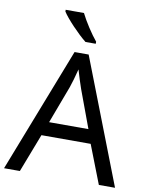

<svg xmlns="http://www.w3.org/2000/svg" viewBox="-100 -1015 840 1087"><g transform="rotate(10 319.5 -472.0)"><path d="M293 -944H188V-934C211 -897 284 -820 330 -784H389V-796C358 -833 315 -899 293 -944ZM545 0H638L360 -717H279L0 0H91L176 -221H459ZM352 -517 432 -301H206L287 -517C295 -540 308 -583 318 -624C325 -599 346 -533 352 -517Z"/></g></svg>

Font: Noto Sans Gurmukhi UI
Style: Regular
Weight: 400
Designer: Jelle Bosma - Monotype Design Team
Foundry: Monotype Imaging Inc.
Version: Version 2.004